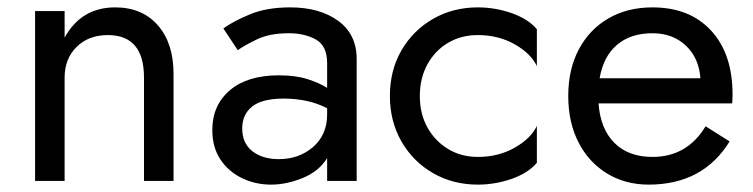

<svg xmlns="http://www.w3.org/2000/svg" viewBox="-20 -490 2039 520"><path d="M370 -280Q370 -395 272 -395Q220 -395 187.5 -363Q155 -331 155 -280V0H75V-460H155V-388Q200 -470 292 -470Q365 -470 407.5 -421.5Q450 -373 450 -290V0H370Z M624 -354 585 -413Q611 -432 656.5 -451Q702 -470 766 -470Q846 -470 896 -433.5Q946 -397 946 -330V0H866V-62Q844 -26 800 -8Q756 10 714 10Q672 10 635.5 -7.5Q599 -25 577 -58Q555 -91 555 -138Q555 -205 602.5 -245.5Q650 -286 735 -286Q781 -286 813.5 -275.5Q846 -265 866 -252V-319Q866 -366 835.5 -383Q805 -400 762 -400Q710 -400 675 -383Q640 -366 624 -354ZM636 -142Q636 -102 663.5 -80.5Q691 -59 735 -59Q790 -59 828 -92Q866 -125 866 -180V-197Q838 -211 809 -217Q780 -223 748 -223Q690 -223 663 -201.5Q636 -180 636 -142Z M1117 -230Q1117 -182 1137.5 -145Q1158 -108 1193.5 -86.5Q1229 -65 1274 -65Q1330 -65 1374 -90Q1418 -115 1434 -149V-49Q1410 -21 1365.5 -5.5Q1321 10 1274 10Q1207 10 1153 -21Q1099 -52 1067.5 -106.5Q1036 -161 1036 -230Q1036 -300 1067.5 -354Q1099 -408 1153 -439Q1207 -470 1274 -470Q1321 -470 1365.5 -454.5Q1410 -439 1434 -411V-311Q1418 -345 1374 -370Q1330 -395 1274 -395Q1229 -395 1193.5 -374Q1158 -353 1137.5 -315.5Q1117 -278 1117 -230Z M1737 10Q1673 10 1623.5 -20.5Q1574 -51 1546.5 -105Q1519 -159 1519 -230Q1519 -302 1547.5 -356Q1576 -410 1627.5 -440Q1679 -470 1747 -470Q1848 -470 1906 -407Q1964 -344 1964 -234Q1964 -227 1963.5 -219.5Q1963 -212 1963 -210H1601Q1606 -141 1644 -103Q1682 -65 1747 -65Q1841 -65 1891 -148L1956 -107Q1884 10 1737 10ZM1747 -400Q1688 -400 1651 -368.5Q1614 -337 1604 -278H1877Q1873 -333 1837.5 -366.5Q1802 -400 1747 -400Z"/></svg>

Font: Jost*
Style: Regular
Weight: 400
Version: Version 3.7